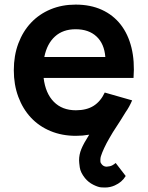

<svg xmlns="http://www.w3.org/2000/svg" viewBox="-20 -575 642 834"><path d="M478.5 230.5Q458.5 239.5 436.5 239.5Q434 239.5 420.8 239Q407.5 238.5 385.8 227.8Q364 217 349 198.5Q329.5 174 326.5 152Q323.5 130 323.5 121.5Q323.5 96 333.5 72Q343 48.5 367.5 10Q353.5 12.5 339 13.8Q324.5 15 309.5 15Q249 15 199.2 -5.8Q149.5 -26.5 114.2 -64.2Q79 -102 59.5 -154.5Q40 -207 40 -270Q40 -334 59.8 -386.5Q79.5 -439 115 -476.5Q150.5 -514 199.8 -534.5Q249 -555 308.5 -555Q373 -555 422.2 -532.5Q471.5 -510 504 -468.5Q536.5 -427 551 -368.2Q565.5 -309.5 560 -236.5H169.5Q177.5 -169.5 213.8 -132.8Q250 -96 309.5 -96Q356 -96 386.5 -115.2Q417 -134.5 435 -173L554 -139Q541.5 -110 525.5 -87.5Q514.5 -69.5 503.5 -52Q487 -26.5 470.5 -1L455.5 24.5Q442 47.5 432.8 67.5Q423.5 87.5 418.5 103Q416 110.5 416 119Q416 120.5 416.2 126.8Q416.5 133 423 140Q431 149 443.5 149Q447 149 457.5 147Q468 145 482.5 133L526 189.5Q510 216.5 478.5 230.5ZM437.5 -327.5Q433 -385 399.2 -416.5Q365.5 -448 308.5 -448Q253.5 -448 218.8 -416.5Q184 -385 172.5 -327.5Z"/></svg>

Font: Vela Sans Bd
Style: Bold
Weight: 700
Designer: Principal design: Mikhail Sharanda - project Manrope.
Design modification: Ravid Balaliev
Foundry: Mikhail Sharanda
Version: Version 1.001